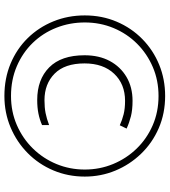

<svg xmlns="http://www.w3.org/2000/svg" viewBox="31 -793 770 872"><g transform="rotate(90 416.0 -357.0)"><path d="M416 8Q336 8 269 -20Q202 -48 153 -98Q104 -148 77 -214.5Q50 -281 50 -357Q50 -435 78.5 -502Q107 -569 157.5 -618.5Q208 -668 274 -695Q340 -722 416 -722Q495 -722 562 -693Q629 -664 678.5 -612.5Q728 -561 755 -495.5Q782 -430 782 -357Q782 -281 754 -214.5Q726 -148 675.5 -98Q625 -48 558.5 -20Q492 8 416 8ZM416 -22Q487 -22 548 -48.5Q609 -75 654.5 -121.5Q700 -168 725 -228.5Q750 -289 750 -357Q750 -425 725 -485.5Q700 -546 655 -592.5Q610 -639 549 -665.5Q488 -692 416 -692Q345 -692 284.5 -666Q224 -640 178.5 -594.5Q133 -549 107.5 -488Q82 -427 82 -357Q82 -289 106 -228Q130 -167 174.5 -121Q219 -75 280.5 -48.5Q342 -22 416 -22ZM434 -141Q341 -141 286 -195.5Q231 -250 231 -356Q231 -422 257 -470.5Q283 -519 329.5 -546.5Q376 -574 438 -574Q479 -574 508.5 -566.5Q538 -559 564 -547L549 -516Q525 -527 499 -533.5Q473 -540 438 -540Q362 -540 315 -490.5Q268 -441 268 -356Q268 -266 314.5 -220Q361 -174 435 -174Q468 -174 493.5 -179Q519 -184 548 -195V-163Q523 -152 495.5 -146.5Q468 -141 434 -141Z"/></g></svg>

Font: Noto Sans Khmer UI ExtraLight
Style: Regular
Weight: 200
Designer: Danh Hong and the Monotype Design Team
Foundry: Monotype Imaging Inc.
Version: Version 2.002; ttfautohint (v1.8.4.7-5d5b)